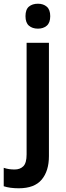

<svg xmlns="http://www.w3.org/2000/svg" viewBox="-69 -865 357 1032"><path d="M68 -778Q68 -814 86.5 -829.5Q105 -845 135 -845Q164 -845 182.5 -829Q201 -813 201 -778Q201 -743 182.5 -727Q164 -711 135 -711Q105 -711 86.5 -727Q68 -743 68 -778ZM32 147Q-16 147 -49 136V37Q-34 42 -20 44Q-6 46 10 46Q39 46 56.5 28.5Q74 11 74 -35V-635H194V-26Q194 54 155 100.5Q116 147 32 147Z"/></svg>

Font: Noto Sans Telugu UI SemiCondensed SemiBold
Style: Regular
Weight: 600
Width: 4
Designer: Jelle Bosma - Monotype Design Team
Foundry: Monotype Imaging Inc.
Version: Version 2.005; ttfautohint (v1.8.4.7-5d5b)